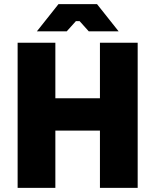

<svg xmlns="http://www.w3.org/2000/svg" viewBox="-20 -906 748 926"><path d="M158 -755H302L346 -804H364L408 -755H552L448 -886H262ZM65 0H247V-276H462V0H644V-700H462V-432H247V-700H65Z"/></svg>

Font: Fixel Text ExtraBold
Style: Regular
Weight: 800
Width: 4
Designer: AlfaBravo + MacPaw
Foundry: Kyrylo Tkachov, Marchela Mozhyna, Serhii Makarenko, Maria Weinstein, Zakhar Kryvoshyya
Version: Version 1.211